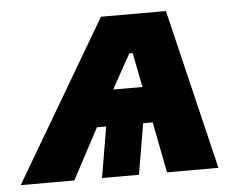

<svg xmlns="http://www.w3.org/2000/svg" viewBox="-93 -570 770 621"><g transform="rotate(-5 292.0 -260.0)"><path d="M467 -520H256L-50 0H124L212 -165H242L214 0H334L362 -165H393L425 0H592ZM275 -282 337 -394H348L370 -282Z"/></g></svg>

Font: Fixel Display ExtraBold
Style: Italic
Weight: 800
Italic angle: -10°
Designer: AlfaBravo + MacPaw
Foundry: Kyrylo Tkachov, Marchela Mozhyna, Serhii Makarenko, Maria Weinstein, Zakhar Kryvoshyya
Version: Version 1.210;Glyphs 3.2 (3217)